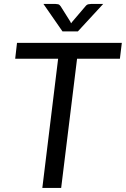

<svg xmlns="http://www.w3.org/2000/svg" viewBox="-20 -928 622 948"><path d="M55 0ZM581.5 -716.5 572 -638H360.5L282 0H189L267 -638H55L64 -716.5ZM194.5 -908.5H254Q259.5 -908.5 266.8 -907Q274 -905.5 279.5 -897L327 -821.5L331 -813L337.5 -821.5L401.5 -896.5Q408.5 -905.5 416.5 -907Q424.5 -908.5 430 -908.5H489.5L364.5 -773H288.5Z"/></svg>

Font: Lato
Style: Italic
Weight: 400
Italic angle: -7°
Designer: Lukasz Dziedzic
Foundry: tyPoland Lukasz Dziedzic
Version: Version 2.007; 2014-02-27